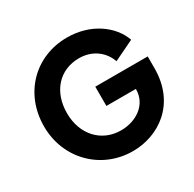

<svg xmlns="http://www.w3.org/2000/svg" viewBox="-166 -934 1135 1123"><g transform="rotate(-30 402.0 -372.5)"><path d="M424 12C595 12 774 -102 774 -346V-425H420V-295H619V-293C619 -189 526 -128 424 -128C293 -128 199 -228 199 -373C199 -518 288 -617 420 -617C511 -617 577 -564 602 -492L739 -558C701 -667 580 -757 420 -757C204 -757 44 -595 44 -373C44 -153 211 12 424 12Z"/></g></svg>

Font: Plus Jakarta Sans ExtraBold
Style: Regular
Weight: 800
Designer: Gumpita Rahayu
Foundry: Tokotype
Version: Version 2.071;gftools[0.9.30]